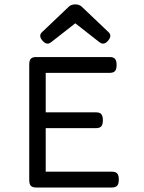

<svg xmlns="http://www.w3.org/2000/svg" viewBox="-20 -833 640 853"><path d="M191.4 -639.2Q180.2 -639.2 169.9 -650.9Q158.7 -663.6 158.7 -673.8Q158.7 -682.6 166.5 -689.9L286.1 -803.7Q296.9 -813.5 314.5 -813.5Q332 -813.5 342.8 -803.7L462.4 -689.9Q470.2 -682.6 470.2 -673.8Q470.2 -663.6 459 -650.9Q448.7 -639.2 437.5 -639.2Q429.7 -639.2 422.4 -645L314.5 -729.5L206.5 -645Q199.2 -639.2 191.4 -639.2ZM507.8 -35.2Q507.8 -16.1 500.7 -8.1Q493.7 0 477.1 0H140.6Q124 0 116.9 -7.6Q109.9 -15.1 109.9 -33.2V-546.4Q109.9 -564.5 116.9 -572Q124 -579.6 140.6 -579.6H467.3Q483.9 -579.6 491 -571.5Q498 -563.5 498 -544.4Q498 -525.4 491 -517.3Q483.9 -509.3 467.3 -509.3H183.1V-334H406.2Q422.9 -334 429.9 -325.9Q437 -317.9 437 -298.8Q437 -279.8 429.9 -271.7Q422.9 -263.7 406.2 -263.7H183.1V-70.3H477.1Q493.7 -70.3 500.7 -62.3Q507.8 -54.2 507.8 -35.2Z"/></svg>

Font: Courier Prime Sans
Style: Regular
Weight: 400
Designer: Alan Dague-Greene
Foundry: Quote-Unquote Apps
Version: Version 3.020